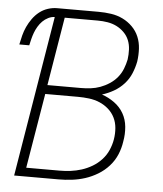

<svg xmlns="http://www.w3.org/2000/svg" viewBox="-53 -781 705 828"><g transform="rotate(5 300.0 -367.5)"><path d="M39 0 154 -696Q140 -696 126 -689Q112 -682 101.5 -671.5Q91 -661 83 -647.5Q75 -634 70 -620.5Q65 -607 61.5 -593Q58 -579 55 -565H12Q16 -585 21 -604.5Q26 -624 34.5 -642.5Q43 -661 55.5 -678.5Q68 -696 84.5 -709Q101 -722 121 -728.5Q141 -735 161 -735H340Q368 -735 395 -731Q422 -727 445.5 -715.5Q469 -704 487.5 -685.5Q506 -667 516 -643Q526 -619 527.5 -591.5Q529 -564 525 -536Q520 -510 509.5 -484.5Q499 -459 480 -438Q461 -417 436.5 -403Q412 -389 386 -381Q415 -371 440 -353Q465 -335 480 -309Q495 -283 498 -251Q501 -219 495 -187Q491 -158 479.5 -130.5Q468 -103 447.5 -80Q427 -57 400.5 -41Q374 -25 346 -16Q318 -7 289 -3.5Q260 0 232 0ZM148 -401H293Q314 -401 335 -403.5Q356 -406 376.5 -413.5Q397 -421 416 -433.5Q435 -446 449 -463Q463 -480 471 -500.5Q479 -521 483 -541Q486 -563 485 -584.5Q484 -606 476.5 -624.5Q469 -643 454.5 -657.5Q440 -672 422 -681Q404 -690 383 -693.5Q362 -697 340 -697H197ZM88 -38H232Q256 -38 280 -41Q304 -44 327.5 -51.5Q351 -59 373 -72Q395 -85 412.5 -104Q430 -123 440 -146Q450 -169 454 -193Q458 -218 456 -242Q454 -266 444 -286.5Q434 -307 416.5 -322.5Q399 -338 377.5 -347Q356 -356 332 -359Q308 -362 284 -362H142Z"/></g></svg>

Font: Iosevka SS04 XLt Ex
Style: Italic
Weight: 200
Width: 7
Italic angle: -9°
Monospace: yes
Designer: Belleve Invis
Foundry: Belleve Invis
Version: Version 19.0.0; ttfautohint (v1.8.4)